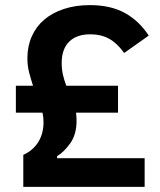

<svg xmlns="http://www.w3.org/2000/svg" viewBox="-20 -730 626 750"><path d="M71 0V-125Q110 -143 130 -176Q150 -209 150 -252Q150 -273 146 -290H42V-395H109Q101 -420 94 -446Q87 -472 87 -503Q87 -549 104 -587.5Q121 -626 152.5 -653Q184 -680 229.5 -695Q275 -710 331 -710Q412 -710 467.5 -679.5Q523 -649 561 -591L465 -523Q438 -561 406.5 -578.5Q375 -596 333 -596Q279 -596 250 -567Q221 -538 221 -484Q221 -459 226 -437.5Q231 -416 239 -395H441V-290H277Q278 -282 278.5 -274Q279 -266 279 -258Q279 -205 254.5 -170.5Q230 -136 203 -120V-112H545V0Z"/></svg>

Font: IBMPlexSans-SemiBold
Style: Regular
Weight: 600
Designer: Mike Abbink, Paul van der Laan, Pieter van Rosmalen
Foundry: Bold Monday
Version: Version 3.1